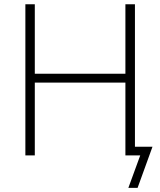

<svg xmlns="http://www.w3.org/2000/svg" viewBox="-20 -748 771 924"><path d="M102.1 0V-727.5H147.5V-393.1H583.5V-727.5H629.4V0H583.5V-350.6H147.5V0ZM597.7 156.2 654.8 0H603V-42H713.9L642.1 156.2Z"/></svg>

Font: Inter 16pt ExtraLight
Style: Regular
Weight: 250
Version: Version 4.001;git-66647c0bb